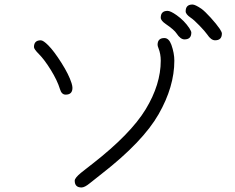

<svg xmlns="http://www.w3.org/2000/svg" viewBox="-20 -680 1040 848"><path d="M377 129Q354 148 340 148Q310 148 310 118Q310 106 338 83Q349 74 364.5 62Q380 50 389 43Q557 -88 623.5 -197.5Q690 -307 690 -412Q690 -442 680 -467Q676 -477 676 -482Q676 -512 706 -512Q726 -512 737 -482Q750 -445 750 -412Q750 -297 680.5 -175.5Q611 -54 430 87Q400 111 377 129ZM300 -292Q300 -262 270 -262Q252 -262 245 -286Q233 -325 204.5 -371Q176 -417 152 -441Q130 -463 130 -472Q130 -502 160 -502Q171 -502 193 -480Q218 -455 251 -403Q284 -351 296 -313Q300 -300 300 -292ZM800 -630Q800 -660 830 -660Q842 -660 870 -641Q885 -630 910.5 -602Q936 -574 951 -552Q960 -538 960 -532Q960 -502 930 -502Q912 -502 895 -528Q886 -541 861 -567Q836 -593 822 -602Q800 -617 800 -630ZM690 -602Q690 -632 720 -632Q733 -632 760 -613Q794 -589 816 -556Q825 -542 825 -536Q825 -506 795 -506Q777 -506 760 -532Q750 -548 712 -574Q690 -589 690 -602Z"/></svg>

Font: Pecita
Style: Book
Weight: 400
Width: 7
Version: Version 4.3